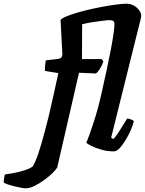

<svg xmlns="http://www.w3.org/2000/svg" viewBox="-196 -820 785 1040"><path d="M-57 200Q-64 200 -81 197Q-98 194 -118.5 189Q-139 184 -155 178.5Q-171 173 -176 168Q-176 159 -173.5 143Q-171 127 -169 125Q-148 122 -118.5 116.5Q-89 111 -61.5 102Q-34 93 -19 82Q-13 72 -5 54.5Q3 37 11.5 12Q20 -13 29 -44.5Q38 -76 47.5 -111.5Q57 -147 67 -187Q84 -258 96 -313.5Q108 -369 120 -424L47 -436Q47 -453 48.5 -468Q50 -483 52 -493L119 -501Q131 -503 135.5 -507.5Q140 -512 142 -524L132 -713Q149 -727 185 -739.5Q221 -752 265 -763Q309 -774 354 -782.5Q399 -791 435 -795.5Q471 -800 490 -800Q520 -800 544.5 -779Q569 -758 569 -732Q569 -728 564.5 -710Q560 -692 553 -665L406 -74L418 -67Q429 -77 442.5 -97.5Q456 -118 469.5 -140.5Q483 -163 493 -178Q501 -178 514 -173Q527 -168 529 -163Q524 -142 512 -114.5Q500 -87 484 -60.5Q468 -34 451.5 -17Q435 0 420 0Q386 0 354.5 -9Q323 -18 300.5 -29Q278 -40 271 -47Q279 -64 288.5 -90.5Q298 -117 309.5 -152Q321 -187 332.5 -228Q344 -269 354 -315Q369 -382 382 -442Q395 -502 404.5 -552Q414 -602 419 -637.5Q424 -673 424 -690Q424 -702 417 -706.5Q410 -711 393 -711Q387 -711 363.5 -708Q340 -705 309 -700.5Q278 -696 249 -689L248 -500H355L364 -487Q357 -465 344.5 -446Q332 -427 323 -422L232 -426L114 87Q109 97 90 116Q71 135 45 154Q19 173 -8 186.5Q-35 200 -57 200Z"/></svg>

Font: Texturina 12pt Black
Style: Italic
Weight: 900
Italic angle: -11°
Designer: Guillermo Torres Carreño
Foundry: Omnibus-Type
Version: Version 1.002